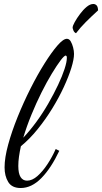

<svg xmlns="http://www.w3.org/2000/svg" viewBox="-20 -915 513 965"><path d="M84 30Q40 30 21.5 0Q3 -30 3 -74Q3 -122 21 -188Q39 -254 68.5 -327Q98 -400 133 -469.5Q168 -539 203.5 -595.5Q239 -652 268.5 -686Q298 -720 316 -720Q328 -720 335.5 -707Q343 -694 347.5 -676.5Q352 -659 352 -644Q352 -617 338.5 -573.5Q325 -530 300.5 -477Q276 -424 242.5 -369.5Q209 -315 169 -265.5Q129 -216 85 -180Q79 -153 75.5 -128Q72 -103 72 -81Q72 -43 83.5 -25Q95 -7 116 -7Q142 -7 168.5 -30.5Q195 -54 219 -90.5Q243 -127 260 -166L278 -157Q237 -70 188 -20Q139 30 84 30ZM97 -223Q131 -259 163.5 -303.5Q196 -348 223.5 -396Q251 -444 272 -488.5Q293 -533 304.5 -568.5Q316 -604 316 -624Q316 -631 314.5 -633Q313 -635 311 -636Q303 -636 284.5 -611.5Q266 -587 240.5 -545Q215 -503 188.5 -450Q162 -397 138 -338.5Q114 -280 97 -223ZM362 -748Q353 -752 349 -762Q345 -772 345 -776Q345 -785 355.5 -804Q366 -823 382 -844.5Q398 -866 415.5 -880.5Q433 -895 449 -895Q458 -895 465 -888.5Q472 -882 473 -863Q438 -831 411 -804Q384 -777 362 -748Z"/></svg>

Font: Dancing Script Medium
Style: Regular
Weight: 500
Designer: Pablo Impallari
Foundry: Pablo Impallari
Version: Version 2.000